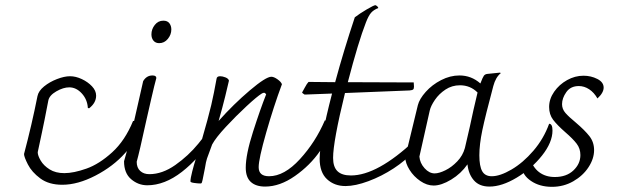

<svg xmlns="http://www.w3.org/2000/svg" viewBox="-20 -710 2390 743"><path d="M73 -114Q103 -227 125 -338Q129 -358 150.5 -375.5Q172 -393 200.5 -404Q229 -415 251 -415Q273 -415 296.5 -404Q320 -393 336 -376Q352 -359 352 -340Q352 -312 325 -291L320 -292Q318 -325 296.5 -348.5Q275 -372 248 -372Q225 -372 198 -356.5Q171 -341 167 -321Q151 -237 142 -196L126 -121Q126 -108 137.5 -88.5Q149 -69 172 -54.5Q195 -40 229 -40Q265 -40 314.5 -57.5Q364 -75 414 -120.5Q464 -166 495 -242Q505 -242 508 -235Q511 -228 511 -216Q511 -170 464.5 -118Q418 -66 349.5 -30.5Q281 5 221 5Q169 5 136 -19.5Q103 -44 88 -73.5Q73 -103 73 -114Z M460 -86Q475 -134 512 -299Q530 -380 534 -396Q547 -418 570 -418Q585 -418 585 -408Q578 -383 565.5 -328.5Q553 -274 546 -243Q519 -119 509 -84Q509 -61 522.5 -48.5Q536 -36 558 -36Q608 -36 658.5 -71.5Q709 -107 747.5 -154Q786 -201 805 -235Q811 -233 813 -228.5Q815 -224 815 -213Q815 -198 805 -182Q751 -97 684 -45Q617 7 550 7Q515 7 487.5 -16.5Q460 -40 460 -86ZM566 -577Q566 -597 579 -613.5Q592 -630 612 -630Q628 -630 635.5 -620Q643 -610 643 -596Q643 -576 629.5 -559.5Q616 -543 596 -543Q582 -543 574 -552.5Q566 -562 566 -577Z M1256 -216Q1256 -180 1218 -125Q1180 -70 1121.5 -29Q1063 12 1006 12Q970 12 950.5 -6Q931 -24 931 -61Q931 -112 959 -199.5Q987 -287 1010 -345Q1006 -351 1002 -351Q998 -351 993 -348Q975 -337 934 -299Q893 -261 854 -219Q815 -177 801 -151Q785 -108 781 -96.5Q777 -85 773 -59L764 -14Q763 -11 762 -6.5Q761 -2 759.5 -1Q758 0 755 0Q746 0 731.5 -2Q717 -4 717 -8Q717 -20 724 -47Q731 -74 738 -96Q745 -118 749 -130L758 -158Q787 -258 797.5 -303.5Q808 -349 818 -405Q819 -415 832 -415Q841 -415 852.5 -410.5Q864 -406 866 -398Q862 -380 851.5 -337Q841 -294 826 -242Q884 -307 946.5 -360Q1009 -413 1030 -413Q1040 -413 1054 -403Q1068 -393 1071 -384Q1039 -298 1010 -196.5Q981 -95 981 -63Q981 -28 1021 -28Q1080 -28 1140.5 -94Q1201 -160 1237 -244Q1247 -244 1251.5 -235.5Q1256 -227 1256 -216Z M1589 -149Q1589 -141 1586 -135Q1583 -129 1576 -120Q1550 -89 1503.5 -58.5Q1457 -28 1406 -9Q1355 10 1317 10Q1274 10 1245.5 -16.5Q1217 -43 1217 -96Q1217 -163 1265 -348L1159 -344Q1157 -345 1153.5 -347.5Q1150 -350 1149 -352Q1152 -357 1160 -372Q1168 -387 1174 -393L1277 -392Q1310 -514 1353 -643Q1371 -657 1399 -673.5Q1427 -690 1433 -690Q1442 -686 1444 -679Q1426 -672 1416 -660.5Q1406 -649 1396 -623Q1367 -549 1326 -392L1581 -391L1582 -375Q1582 -367 1579 -364Q1576 -361 1565 -360Q1551 -359 1315 -350Q1269 -162 1269 -99Q1269 -64 1286 -47.5Q1303 -31 1338 -31Q1440 -31 1584 -166Q1589 -159 1589 -149Z M2118 -205Q2118 -159 2077.5 -108Q2037 -57 1979.5 -22.5Q1922 12 1874 12Q1835 12 1814 -12Q1793 -36 1789 -74Q1764 -38 1726 -15Q1688 8 1658 8Q1632 8 1606.5 -9.5Q1581 -27 1565 -52.5Q1549 -78 1548 -101L1597 -303Q1603 -327 1627.5 -354.5Q1652 -382 1687 -400Q1722 -418 1758 -418Q1804 -418 1839 -387Q1848 -411 1852.5 -417Q1857 -423 1866 -424L1915 -429L1918 -427Q1898 -411 1889 -377Q1858 -261 1846.5 -206Q1835 -151 1835 -109Q1835 -67 1846 -47.5Q1857 -28 1883 -28Q1915 -28 1959.5 -54Q2004 -80 2044 -126.5Q2084 -173 2105 -231Q2118 -231 2118 -205ZM1779 -137 1798 -219Q1802 -239 1812 -283.5Q1822 -328 1828 -352Q1800 -380 1760 -380Q1729 -380 1704 -363.5Q1679 -347 1663 -323.5Q1647 -300 1643 -282L1603 -104Q1605 -79 1623 -59Q1641 -39 1662 -39Q1679 -39 1703.5 -51Q1728 -63 1749.5 -85.5Q1771 -108 1779 -137Z M2001 -63Q2001 -79 2010 -89Q2019 -99 2030 -101Q2041 -63 2066 -44Q2091 -25 2127 -25Q2172 -25 2199 -50.5Q2226 -76 2226 -110Q2226 -135 2211.5 -154Q2197 -173 2168 -198Q2136 -226 2120.5 -246.5Q2105 -267 2105 -296Q2105 -327 2124.5 -355Q2144 -383 2174.5 -400Q2205 -417 2238 -417Q2267 -417 2291.5 -404.5Q2316 -392 2316 -371Q2316 -351 2292 -329Q2279 -352 2260 -364.5Q2241 -377 2220 -377Q2188 -377 2171.5 -353.5Q2155 -330 2155 -307Q2155 -288 2168 -273Q2181 -258 2209 -235Q2243 -206 2261 -183Q2279 -160 2279 -129Q2279 -96 2257.5 -63Q2236 -30 2198.5 -8.5Q2161 13 2116 13Q2068 13 2034.5 -10Q2001 -33 2001 -63Z"/></svg>

Font: Charmonman
Style: Regular
Weight: 400
Designer: Ekaluck Peanpanawate
Foundry: Cadson Demak Co.,Ltd.
Version: Version 1.000; ttfautohint (v1.6)